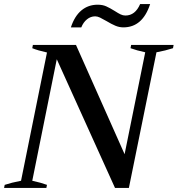

<svg xmlns="http://www.w3.org/2000/svg" viewBox="-34 -920 870 940"><path d="M444 -897Q468 -897 486 -889Q504 -881 528 -866Q545 -855 556.5 -849.5Q568 -844 580 -844Q628 -844 652 -900H701Q664 -786 570 -786Q550 -786 531 -794Q512 -802 487 -817Q468 -828 455.5 -834Q443 -840 432 -840Q410 -840 392 -825.5Q374 -811 364 -786H313Q331 -841 364.5 -869Q398 -897 444 -897ZM-11 -15Q22 -26 69 -35L196 -663Q151 -673 124 -684L127 -700H338L576 -165L677 -664Q635 -673 605 -684L608 -700H816L813 -684Q776 -672 732 -664L597 0H529L244 -630L124 -35Q166 -26 196 -15L193 0H-14Z"/></svg>

Font: Trirong SemiBold
Style: Italic
Weight: 600
Italic angle: -12°
Designer: Katatrad Team
Foundry: CadsonDemak
Version: Version 1.001